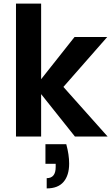

<svg xmlns="http://www.w3.org/2000/svg" viewBox="-20 -760 624 1069"><path d="M349 43Q365 101 365 151Q365 216 334 252.5Q303 289 240 289V232Q290 232 290 170V152H233V43ZM69 -740H209V-319L395 -554H577L333 -276L579 0H397L209 -236V0H69Z"/></svg>

Font: Poppins SemiBold
Style: Regular
Weight: 600
Designer: Ninad Kale (Devanagari), Jonny Pinhorn (Latin)
Foundry: Indian Type Foundry
Version: Version 3.002 2017